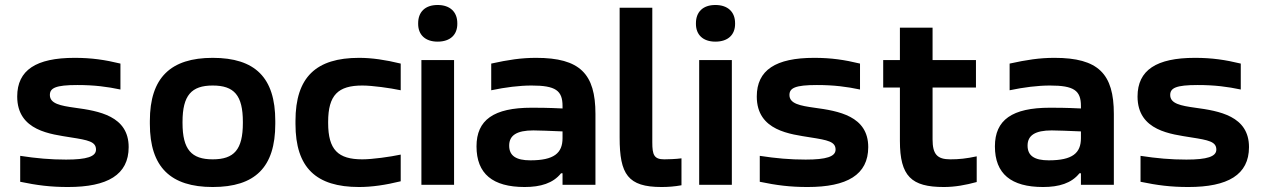

<svg xmlns="http://www.w3.org/2000/svg" viewBox="-20 -741 5075 770"><path d="M264 -190C334 -179 365 -173 365 -141C365 -113 328 -101 245 -101C183 -101 126 -106 61 -116V-12C128 2 182 9 253 9C411 9 496 -40 496 -151C496 -276 376 -296 280 -309C223 -317 180 -325 180 -360C180 -388 203 -400 290 -400C359 -400 411 -393 463 -382V-486C401 -501 348 -509 279 -509C125 -509 49 -460 49 -354C49 -215 186 -203 264 -190Z M581 -256V-244C581 -70 665 9 833 9C1003 9 1084 -70 1084 -244V-256C1084 -430 1003 -509 833 -509C665 -509 581 -430 581 -256ZM712 -248V-252C712 -359 748 -398 833 -398C919 -398 954 -359 954 -252V-248C954 -141 919 -102 833 -102C748 -102 712 -141 712 -248Z M1165 -256V-244C1165 -68 1248 9 1420 9C1471 9 1526 1 1587 -14V-121C1545 -112 1473 -102 1433 -102C1336 -102 1296 -140 1296 -248V-252C1296 -360 1336 -398 1433 -398C1473 -398 1545 -388 1587 -379V-486C1526 -501 1471 -509 1420 -509C1248 -509 1165 -432 1165 -256Z M1670 -500V0H1801V-500ZM1657 -645C1657 -602 1685 -574 1735 -574C1786 -574 1814 -602 1814 -645V-648C1814 -693 1785 -721 1735 -721C1684 -721 1657 -692 1657 -648Z M2130 -509C2070 -509 2018 -501 1950 -486V-379C2007 -391 2063 -398 2112 -398C2208 -398 2236 -378 2236 -316V-306C2177 -309 2135 -309 2112 -309C1960 -309 1891 -260 1891 -154C1891 -44 1956 9 2084 9C2148 9 2198 -6 2230 -46H2236V0H2368V-284C2368 -445 2306 -509 2130 -509ZM2022 -157C2022 -198 2052 -218 2119 -218C2142 -218 2187 -216 2236 -214V-187C2236 -127 2202 -98 2107 -98C2050 -98 2022 -116 2022 -157Z M2644 -102C2603 -102 2596 -120 2596 -170V-710H2465V-189C2465 -42 2498 9 2633 9C2659 9 2686 7 2713 2V-106C2691 -103 2658 -102 2644 -102Z M2784 -500V0H2915V-500ZM2771 -645C2771 -602 2799 -574 2849 -574C2900 -574 2928 -602 2928 -645V-648C2928 -693 2899 -721 2849 -721C2798 -721 2771 -692 2771 -648Z M3230 -190C3300 -179 3331 -173 3331 -141C3331 -113 3294 -101 3211 -101C3149 -101 3092 -106 3027 -116V-12C3094 2 3148 9 3219 9C3377 9 3462 -40 3462 -151C3462 -276 3342 -296 3246 -309C3189 -317 3146 -325 3146 -360C3146 -388 3169 -400 3256 -400C3325 -400 3377 -393 3429 -382V-486C3367 -501 3314 -509 3245 -509C3091 -509 3015 -460 3015 -354C3015 -215 3152 -203 3230 -190Z M3791 -102C3738 -102 3720 -123 3720 -182V-390H3894V-500H3720V-630H3589V-500H3522V-390H3589V-176C3589 -34 3635 9 3765 9C3810 9 3853 1 3897 -11V-114C3855 -105 3826 -102 3791 -102Z M4209 -509C4149 -509 4097 -501 4029 -486V-379C4086 -391 4142 -398 4191 -398C4287 -398 4315 -378 4315 -316V-306C4256 -309 4214 -309 4191 -309C4039 -309 3970 -260 3970 -154C3970 -44 4035 9 4163 9C4227 9 4277 -6 4309 -46H4315V0H4447V-284C4447 -445 4385 -509 4209 -509ZM4101 -157C4101 -198 4131 -218 4198 -218C4221 -218 4266 -216 4315 -214V-187C4315 -127 4281 -98 4186 -98C4129 -98 4101 -116 4101 -157Z M4757 -190C4827 -179 4858 -173 4858 -141C4858 -113 4821 -101 4738 -101C4676 -101 4619 -106 4554 -116V-12C4621 2 4675 9 4746 9C4904 9 4989 -40 4989 -151C4989 -276 4869 -296 4773 -309C4716 -317 4673 -325 4673 -360C4673 -388 4696 -400 4783 -400C4852 -400 4904 -393 4956 -382V-486C4894 -501 4841 -509 4772 -509C4618 -509 4542 -460 4542 -354C4542 -215 4679 -203 4757 -190Z"/></svg>

Font: LT Wave Alt Bold
Style: Regular
Weight: 700
Designer: Daniel Lyons
Version: Version 2.5 (Glyphs App)